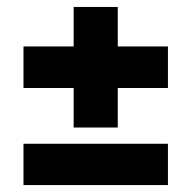

<svg xmlns="http://www.w3.org/2000/svg" viewBox="-20 -578 558 560"><path d="M48.5 -38.2V-158.7H469.8V-38.2ZM323.5 -206.1H194.8V-557.7H323.5ZM48.5 -321.3V-442.5H469.8V-321.3Z"/></svg>

Font: Anek Tamil Medium
Style: Regular
Weight: 500
Designer: Aadarsh Rajan (Tamil), Yesha Goshar (Latin)
Foundry: Ek Type
Version: Version 1.003